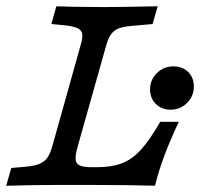

<svg xmlns="http://www.w3.org/2000/svg" viewBox="-23 -591 637 611"><path d="M-3.3 0.1 12.8 -56.4 56.7 -60.3Q86.1 -62.7 102.3 -69.5Q118.6 -76.3 127.8 -89.2Q137 -102.2 143.5 -125.8L233 -445.2Q240.3 -468.8 238.8 -481.8Q237.3 -494.7 224.4 -501Q211.4 -507.4 182.1 -510.6L140.4 -514.6L156.4 -571Q185.2 -570.2 213.3 -569.4Q258.3 -569.3 305.2 -568.5H308.9H309.2Q352.2 -568.5 478.8 -571L462.6 -514.5L390.7 -508.1Q366.6 -505.7 352.6 -499.7Q338.6 -493.7 329.9 -481.2Q321.1 -468.7 314.6 -445.2L224 -124Q216.1 -96.4 217.8 -82.9Q219.4 -69.3 231.5 -64.1Q243.5 -58.9 270.5 -58.9H283.9Q332.7 -58.9 365.4 -71.6Q398.1 -84.2 425.8 -114.9Q453.6 -145.5 487 -203.4H545.9Q517.2 -141.6 499.7 -94.8Q482.3 -47.9 470.2 0Q378.3 -2.4 277.5 -2.4H149H150.4Q91 -2.4 -3.3 0.1ZM454.5 -306Q454.5 -336.8 476.2 -358.3Q497.8 -379.7 529 -379.7Q557.8 -379.7 575.8 -361.9Q593.9 -344 593.9 -315.7Q593.9 -284.9 572.2 -263.4Q550.5 -241.9 519.3 -241.9Q491.4 -241.9 473 -260.2Q454.5 -278.4 454.5 -306Z"/></svg>

Font: Playfair Micro SmCond SmLight
Style: Italic
Weight: 360
Width: 4
Italic angle: -15.6°
Designer: Claus Eggers Sørensen
Foundry: Claus Eggers Sørensen
Version: Version 2.203;Glyphs 3.3 (3326)